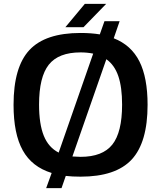

<svg xmlns="http://www.w3.org/2000/svg" viewBox="-20 -889 830 989"><path d="M518.1 -779.8H596.2L565.9 -691.9Q655.8 -656.7 698 -573Q740.2 -489.3 740.2 -349.1Q740.2 -155.3 658.2 -67.1Q576.2 21 395 21Q350.6 21 318.8 17.1L296.9 80.1H217.8L246.1 2Q144.5 -29.3 97.2 -114.5Q49.8 -199.7 49.8 -349.1Q49.8 -543.5 131.6 -631.3Q213.4 -719.2 395 -719.2Q449.2 -719.2 494.1 -711.9ZM460 -612.8Q429.2 -619.1 395 -619.1Q281.7 -619.1 231.4 -555.9Q181.2 -492.7 181.2 -350.1Q181.2 -250 205.6 -189.7Q230 -129.4 282.2 -103ZM353 -83Q379.4 -81.1 395 -81.1Q508.3 -81.1 558.6 -144.3Q608.9 -207.5 608.9 -350.1Q608.9 -439.9 589.4 -497.1Q569.8 -554.2 527.8 -584ZM316.9 -749 417 -869.1H526.9L410.2 -749Z"/></svg>

Font: Fivo Sans Modern Med
Style: Regular
Weight: 450
Designer: Alexander Slobzheninov
Foundry: Alexander Slobzheninov
Version: 1.0